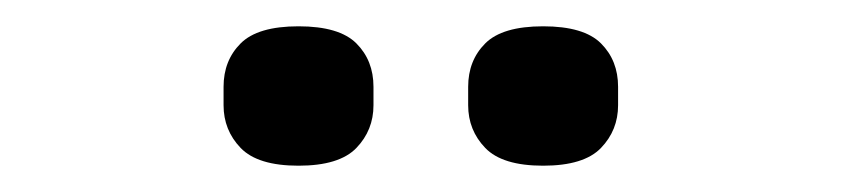

<svg xmlns="http://www.w3.org/2000/svg" viewBox="-20 -744 640 146"><path d="M207 -618Q176 -618 163 -631.5Q150 -645 150 -664V-678Q150 -698 163 -711Q176 -724 207 -724Q238 -724 251 -711Q264 -698 264 -678V-664Q264 -645 251 -631.5Q238 -618 207 -618ZM393 -618Q362 -618 349 -631.5Q336 -645 336 -664V-678Q336 -698 349 -711Q362 -724 393 -724Q424 -724 437 -711Q450 -698 450 -678V-664Q450 -645 437 -631.5Q424 -618 393 -618Z"/></svg>

Font: Lilex Nerd Font
Style: Regular
Weight: 400
Designer: Mike Abbink, Paul van der Laan, Pieter van Rosmalen, Mikhael Khrustik
Foundry: Mikhael Khrustik
Version: Version 2.400; ttfautohint (v1.8.4.7-5d5b);Nerd Fonts 3.3.0